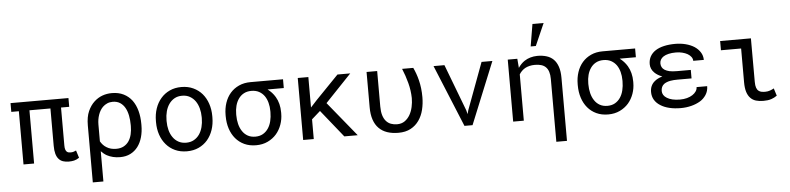

<svg xmlns="http://www.w3.org/2000/svg" viewBox="-53 -1119 6708 1630"><g transform="rotate(-5 3300.5 -304.5)"><path d="M537.1 -453.6V-528.3H43.5V-453.6H107.9V0H198.2V-453.6H377V-135.7Q377 -94.7 384.8 -66.9Q392.6 -39.1 407.7 -22.5Q422.4 -5.4 444.3 2Q466.3 9.3 494.1 9.3Q517.1 9.3 538.3 4.6Q559.6 0 582.5 -15.6L562.5 -79.1Q554.2 -74.7 542.2 -70.8Q530.3 -66.9 517.6 -66.9Q506.8 -66.9 497.8 -68.8Q488.8 -70.8 481.9 -77.6Q475.1 -84.5 471.2 -96.9Q467.3 -109.4 467.3 -130.9V-453.6Z M1134.3 -244.1V-254.4Q1134.3 -315.9 1120.4 -367.7Q1106.4 -419.4 1078.6 -457.5Q1050.3 -495.1 1007.6 -516.6Q964.8 -538.1 907.7 -538.1Q864.3 -538.1 826.2 -524.2Q788.1 -510.3 756.8 -481.4Q723.6 -451.2 702.1 -403.1Q680.7 -355 680.7 -282.2V203.1H771V-54.7Q781.7 -43.5 793.7 -33.7Q805.7 -23.9 818.8 -16.6Q842.3 -3.9 870.4 2.9Q898.4 9.8 931.2 9.8Q981 9.8 1018.8 -9.3Q1056.6 -28.3 1082.5 -62.5Q1107.9 -96.2 1121.1 -142.8Q1134.3 -189.5 1134.3 -244.1ZM1043.9 -254.4V-244.1Q1043.9 -207.5 1036.1 -174.8Q1028.3 -142.1 1011.7 -117.2Q994.6 -92.3 968 -77.9Q941.4 -63.5 904.3 -63.5Q879.4 -63.5 858.9 -69.1Q838.4 -74.7 822.3 -85Q805.7 -94.7 793 -108.6Q780.3 -122.6 771 -138.7V-281.7Q771 -325.7 784.4 -364.7Q797.9 -403.8 823.2 -429.2Q839.8 -445.3 861.1 -454.6Q882.3 -463.9 907.7 -463.9Q945.3 -463.9 971.2 -446.8Q997.1 -429.7 1013.2 -400.9Q1029.3 -372.1 1036.6 -334Q1043.9 -295.9 1043.9 -254.4Z M1259.8 -269V-258.3Q1259.8 -201.2 1276.4 -152.3Q1293 -103.5 1324.2 -67.4Q1355 -31.2 1399.7 -10.7Q1444.3 9.8 1500.5 9.8Q1556.2 9.8 1600.6 -10.7Q1645 -31.2 1676.3 -67.4Q1707 -103.5 1723.6 -152.3Q1740.2 -201.2 1740.2 -258.3V-269Q1740.2 -326.2 1723.6 -375.2Q1707 -424.3 1676.3 -460.4Q1645 -496.6 1600.3 -517.3Q1555.7 -538.1 1499.5 -538.1Q1443.8 -538.1 1399.4 -517.3Q1355 -496.6 1324.2 -460.4Q1293 -424.3 1276.4 -375.2Q1259.8 -326.2 1259.8 -269ZM1350.1 -258.3V-269Q1350.1 -307.6 1359.4 -343Q1368.7 -378.4 1387.7 -405.3Q1406.2 -432.1 1434.1 -448Q1461.9 -463.9 1499.5 -463.9Q1537.1 -463.9 1565.2 -448Q1593.3 -432.1 1612.3 -405.3Q1630.9 -378.4 1640.4 -343Q1649.9 -307.6 1649.9 -269V-258.3Q1649.9 -219.2 1640.6 -183.8Q1631.3 -148.4 1612.8 -121.6Q1593.8 -94.7 1565.7 -79.1Q1537.6 -63.5 1500.5 -63.5Q1462.9 -63.5 1434.6 -79.1Q1406.2 -94.7 1387.7 -121.6Q1368.7 -148.4 1359.4 -183.8Q1350.1 -219.2 1350.1 -258.3Z M2365.7 -453.6V-528.3H2088.9Q2033.2 -528.3 1989.5 -508.3Q1945.8 -488.3 1915.5 -453.6Q1885.3 -418.9 1869.4 -371.3Q1853.5 -323.7 1853.5 -269V-258.3Q1853.5 -201.2 1869.4 -152.3Q1885.3 -103.5 1915.5 -67.4Q1945.8 -31.2 1989.7 -10.7Q2033.7 9.8 2089.8 9.8Q2145.5 9.8 2189.5 -11.2Q2233.4 -32.2 2263.7 -66.9Q2293.5 -101.6 2309.3 -146.5Q2325.2 -191.4 2325.2 -239.7V-251Q2325.2 -288.6 2316.7 -322Q2308.1 -355.5 2291.5 -383.3Q2279.3 -403.8 2263.2 -421.4Q2247.1 -439 2227.5 -453.6ZM1943.8 -258.3V-269Q1943.8 -306.2 1952.6 -339.6Q1961.4 -373 1979.5 -398.4Q1997.1 -423.8 2024.4 -438.7Q2051.8 -453.6 2088.9 -453.6Q2126.5 -453.6 2154.1 -438.7Q2181.6 -423.8 2199.7 -398.4Q2217.3 -373 2226.1 -339.6Q2234.9 -306.2 2234.9 -269V-258.3Q2234.9 -219.2 2226.3 -183.8Q2217.8 -148.4 2199.7 -121.6Q2181.6 -94.7 2154.3 -79.1Q2127 -63.5 2089.8 -63.5Q2052.2 -63.5 2024.7 -79.1Q1997.1 -94.7 1979.5 -121.6Q1961.4 -148.4 1952.6 -183.8Q1943.8 -219.2 1943.8 -258.3Z M2654.8 -232.9 2841.8 0H2956.1L2715.8 -294.4L2938.5 -528.3H2829.6L2635.3 -327.6L2581.5 -269V-528.3H2491.2V0H2581.5V-168Z M3168 -528.3H3077.6V-227.1Q3077.6 -166 3092.8 -121.3Q3107.9 -76.7 3136.7 -47.9Q3165.5 -18.6 3207.3 -4.4Q3249 9.8 3302.7 9.8Q3364.3 9.8 3407.7 -13.7Q3451.2 -37.1 3478.5 -76.7Q3505.9 -115.7 3518.6 -167.2Q3531.2 -218.8 3531.2 -274.4Q3531.2 -314.5 3526.9 -350.3Q3522.5 -386.2 3514.6 -418Q3506.8 -449.7 3496.8 -477.3Q3486.8 -504.9 3475.6 -528.3H3380.4Q3405.8 -467.3 3422.6 -403.6Q3439.5 -339.8 3440.9 -274.4Q3440.9 -236.3 3432.6 -198.7Q3424.3 -161.1 3407.2 -131.3Q3389.6 -101.1 3362.8 -82.3Q3335.9 -63.5 3298.3 -63.5Q3269 -63.5 3244.9 -72.5Q3220.7 -81.5 3203.6 -101.6Q3186.5 -121.1 3177.2 -151.9Q3168 -182.6 3168 -226.1Z M3865.7 0H3934.6L4149.9 -528.3H4057.6L3909.7 -129.9L3900.9 -97.2L3892.6 -129.9L3741.2 -528.3H3648.4Z M4280.8 0H4371.6V-394.5Q4380.9 -410.2 4393.6 -422.6Q4406.2 -435.1 4421.9 -444.3Q4439 -453.6 4460 -458.7Q4481 -463.9 4506.3 -463.9Q4537.1 -463.9 4560.3 -456.8Q4583.5 -449.7 4598.6 -434.6Q4614.7 -418.9 4622.8 -393.6Q4630.9 -368.2 4630.9 -332.5V202.6H4721.7V-334.5Q4721.7 -390.6 4708.5 -429.4Q4695.3 -468.3 4670.9 -492.7Q4646.5 -516.6 4611.8 -527.3Q4577.1 -538.1 4533.2 -538.1Q4501.5 -537.6 4473.9 -529.5Q4446.3 -521.5 4423.3 -506.3Q4407.2 -495.6 4393.6 -481.4Q4379.9 -467.3 4368.7 -450.2L4368.2 -457L4362.3 -528.3H4280.8ZM4516.1 -811.5 4484.4 -622.6H4528.3L4611.3 -811.5Z M5366.2 -453.6V-528.3H5089.4Q5033.7 -528.3 4990 -508.3Q4946.3 -488.3 4916 -453.6Q4885.7 -418.9 4869.9 -371.3Q4854 -323.7 4854 -269V-258.3Q4854 -201.2 4869.9 -152.3Q4885.7 -103.5 4916 -67.4Q4946.3 -31.2 4990.2 -10.7Q5034.2 9.8 5090.3 9.8Q5146 9.8 5189.9 -11.2Q5233.9 -32.2 5264.2 -66.9Q5293.9 -101.6 5309.8 -146.5Q5325.7 -191.4 5325.7 -239.7V-251Q5325.7 -288.6 5317.1 -322Q5308.6 -355.5 5292 -383.3Q5279.8 -403.8 5263.7 -421.4Q5247.6 -439 5228 -453.6ZM4944.3 -258.3V-269Q4944.3 -306.2 4953.1 -339.6Q4961.9 -373 4980 -398.4Q4997.6 -423.8 5024.9 -438.7Q5052.2 -453.6 5089.4 -453.6Q5127 -453.6 5154.5 -438.7Q5182.1 -423.8 5200.2 -398.4Q5217.8 -373 5226.6 -339.6Q5235.4 -306.2 5235.4 -269V-258.3Q5235.4 -219.2 5226.8 -183.8Q5218.3 -148.4 5200.2 -121.6Q5182.1 -94.7 5154.8 -79.1Q5127.4 -63.5 5090.3 -63.5Q5052.7 -63.5 5025.1 -79.1Q4997.6 -94.7 4980 -121.6Q4961.9 -148.4 4953.1 -183.8Q4944.3 -219.2 4944.3 -258.3Z M5468.8 -148.4Q5468.8 -110.4 5486.3 -81.1Q5503.9 -51.8 5536.1 -31.7Q5567.9 -11.2 5611.8 -0.7Q5655.8 9.8 5708.5 9.8Q5755.9 9.8 5798.3 -1Q5840.8 -11.7 5875 -32.2Q5905.3 -50.3 5926.3 -82Q5947.3 -113.8 5947.8 -156.2H5857.4Q5857.4 -137.2 5846.2 -120.4Q5835 -103.5 5815.4 -90.8Q5795.4 -77.6 5768.1 -70.3Q5740.7 -63 5708.5 -63Q5672.4 -63 5644.5 -69.6Q5616.7 -76.2 5598.1 -87.9Q5579.1 -99.1 5569.3 -114.7Q5559.6 -130.4 5559.6 -148.4Q5559.6 -168 5566.4 -182.9Q5573.2 -197.8 5586.9 -208Q5597.2 -215.3 5611.1 -220.7Q5625 -226.1 5642.1 -229Q5655.3 -231.4 5670.4 -232.4Q5685.5 -233.4 5702.6 -233.4H5821.3V-305.7H5702.6Q5684.1 -305.7 5668.5 -307.1Q5652.8 -308.6 5640.1 -311Q5627.9 -314 5617.7 -317.9Q5607.4 -321.8 5599.6 -326.7Q5583.5 -336.9 5576.2 -351.3Q5568.8 -365.7 5568.8 -383.8Q5568.8 -400.4 5576.9 -415Q5585 -429.7 5602.1 -440.9Q5619.1 -451.7 5645.5 -458Q5671.9 -464.4 5708.5 -464.4Q5736.8 -464.4 5762.2 -458Q5787.6 -451.7 5806.6 -440.9Q5825.7 -429.7 5837.2 -414.3Q5848.6 -398.9 5848.6 -380.9H5939Q5938.5 -417.5 5919.9 -446.5Q5901.4 -475.6 5870.1 -496.1Q5838.4 -516.1 5796.6 -526.9Q5754.9 -537.6 5708.5 -537.6Q5655.8 -537.6 5613 -527.8Q5570.3 -518.1 5540.5 -499Q5510.3 -479.5 5494.1 -450.9Q5478 -422.4 5478 -384.3Q5478 -363.8 5486.3 -345Q5494.6 -326.2 5510.3 -311Q5522.5 -298.8 5539.1 -288.8Q5555.7 -278.8 5575.7 -271.5Q5555.2 -265.6 5538.1 -257.1Q5521 -248.5 5508.3 -237.3Q5488.8 -221.2 5478.8 -198.7Q5468.8 -176.3 5468.8 -148.4Z M6090.8 -528.3V-449.7H6262.7V-162.1Q6262.7 -112.8 6272.9 -79.8Q6283.2 -46.9 6302.7 -26.9Q6321.8 -6.8 6349.4 1.5Q6377 9.8 6412.1 9.8Q6430.2 9.8 6447.8 7.8Q6465.3 5.9 6482.4 0Q6493.7 -3.9 6505.4 -9.8Q6517.1 -15.6 6529.3 -24.4L6509.3 -87.9Q6495.1 -79.6 6476.1 -72.8Q6457 -65.9 6435.1 -65.9Q6418.9 -65.9 6404.3 -68.4Q6389.6 -70.8 6378.4 -80.1Q6366.7 -88.9 6360.1 -107.2Q6353.5 -125.5 6353.5 -157.2L6353 -528.3Z"/></g></svg>

Font: RobotoMono Nerd Font
Style: Regular
Weight: 400
Monospace: yes
Designer: Google
Version: Version 3.000;Nerd Fonts 3.2.1